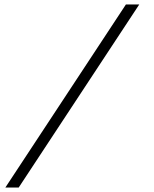

<svg xmlns="http://www.w3.org/2000/svg" viewBox="-20 -814 691 863"><path d="M546 -794H606L64 29H4Z"/></svg>

Font: CatShop
Style: Regular
Weight: 400
Designer: Peter Wiegel
Foundry: Peter Wiegel
Version: Version 1.000 2009 initial release